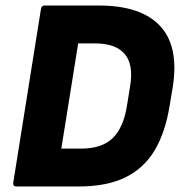

<svg xmlns="http://www.w3.org/2000/svg" viewBox="-20 -675 656 695"><path d="M40 0Q26 0 28 -14L128 -641Q130 -655 141 -655H338Q491 -655 560 -580.5Q629 -506 605 -358L594 -292Q578 -194 539 -129.5Q500 -65 433 -32.5Q366 0 264 0ZM202 -137H272Q350 -137 389 -176Q428 -215 440 -295L451 -363Q464 -441 431.5 -479.5Q399 -518 322 -518H263Z"/></svg>

Font: Sofia Sans Semi Condensed Black
Style: Italic
Weight: 900
Italic angle: -9°
Version: Version 4.100